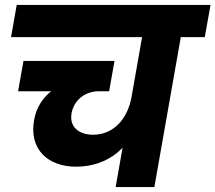

<svg xmlns="http://www.w3.org/2000/svg" viewBox="-20 -760 875 780"><path d="M811.9 -609.2 835.3 -740H47.9L24.9 -609.2ZM289.4 -82.8C416.3 -82.8 521.6 -161.9 544.3 -297.8L514.5 -366.3C498 -276 441.5 -214.2 360.7 -212.6C302.2 -212.1 260.5 -242.8 270.8 -300.5C281.1 -354.9 327.1 -389.3 381.5 -389.3L338.6 -437.5C221.1 -437.5 135.5 -370.4 118.6 -272.5C97.1 -153.2 174.9 -82.8 289.4 -82.8ZM423.3 -389.3 445.2 -512.4H75.4L53.5 -389.3ZM607.1 0 718.8 -633.5H561.5L449.8 0Z"/></svg>

Font: Poppins Devanagari Thin
Style: Italic
Weight: 100
Italic angle: -10°
Designer: Ninad Kale (Devanagari), Jonny Pinhorn (Latin)
Foundry: Indian Type Foundry
Version: 4.005